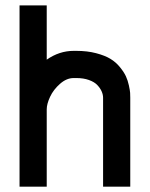

<svg xmlns="http://www.w3.org/2000/svg" viewBox="-20 -704 565 724"><path d="M368.7 -335.4Q368.7 -347.2 363.3 -359.4Q357.9 -371.6 346.9 -383.3Q335.9 -395 315.4 -402.3Q294.9 -409.7 267.6 -409.7H257.8Q231 -409.7 206.3 -387.9Q181.6 -366.2 168.9 -339.1Q156.2 -312 156.2 -291.5V0H53.7V-683.6H156.2V-479Q203.6 -512.2 257.8 -512.2H267.6Q309.1 -512.2 342.5 -503.4Q376 -494.6 396.7 -481.9Q417.5 -469.2 432.6 -450.4Q447.8 -431.6 454.8 -416.3Q461.9 -400.9 466.1 -381.6Q470.2 -362.3 470.7 -353.8Q471.2 -345.2 471.2 -335.4V0H368.7Z"/></svg>

Font: Anka/Coder Condensed
Style: Bold
Weight: 700
Width: 4
Monospace: yes
Version: Version 001.100